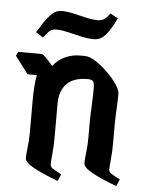

<svg xmlns="http://www.w3.org/2000/svg" viewBox="-67 -718 568 758"><g transform="rotate(5 216.5 -338.5)"><path d="M190 0Q126 -24 91.5 -43.5Q57 -63 57 -79Q57 -93 60.5 -122.5Q64 -152 64 -180V-308Q64 -328 65.5 -358Q67 -388 72 -409H35L-17 -478L-10 -494H84Q88 -494 101.5 -480.5Q115 -467 129 -450Q148 -476 176.5 -488.5Q205 -501 232 -501H253Q273 -501 297.5 -485Q322 -469 345.5 -446Q369 -423 384 -400.5Q399 -378 399 -364Q399 -339 397 -302Q395 -265 395 -242V-169Q395 -133 392 -105.5Q389 -78 389 -64Q389 -54 396.5 -48.5Q404 -43 434 -27L422 0Q358 -24 323.5 -43.5Q289 -63 289 -79Q289 -93 292.5 -122.5Q296 -152 296 -180V-232Q296 -264 298 -305Q300 -346 300 -377Q300 -397 295 -404Q290 -411 273 -411Q217 -411 190 -382.5Q163 -354 163 -304V-169Q163 -133 160 -105.5Q157 -78 157 -64Q157 -54 164.5 -48.5Q172 -43 202 -27ZM83 -559 54 -578Q79 -619 95 -638.5Q111 -658 123 -664Q135 -670 147 -670Q169 -670 195 -664Q221 -658 246.5 -652Q272 -646 292 -646Q306 -646 316.5 -652Q327 -658 340 -677L371 -660Q351 -620 336 -600.5Q321 -581 308.5 -575.5Q296 -570 283 -570Q259 -570 231.5 -576.5Q204 -583 178.5 -589Q153 -595 134 -595Q118 -595 109 -588.5Q100 -582 83 -559Z"/></g></svg>

Font: Jaini
Style: Regular
Weight: 400
Designer: Maithili Shingre, Girish Dalvi (Devanagari), Taresh Vohra (Latin)
Foundry: Ek Type
Version: Version 2.000; ttfautohint (v1.8.4.7-5d5b)